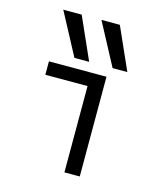

<svg xmlns="http://www.w3.org/2000/svg" viewBox="-117 -879 833 967"><g transform="rotate(15 300.0 -395.0)"><path d="M310 0V-450H90V-520H390V0ZM209.5 -570 92.4 -790H188.4L286.3 -570ZM408.5 -570 291.4 -790H387.4L485.3 -570Z"/></g></svg>

Font: M PLUS Code Latin 60
Style: Regular
Weight: 400
Width: 7
Monospace: yes
Designer: Coji Morishita
Foundry: UNDERFOREST DESIGN
Version: Version 1.005; ttfautohint (v1.8.3)